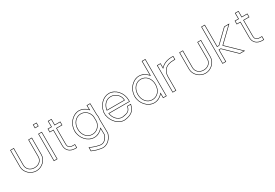

<svg xmlns="http://www.w3.org/2000/svg" viewBox="66 -2103 5263 3681"><g transform="rotate(-30 2697.5 -263.0)"><path d="M67.5 -543V-207C68.5 -85 181.5 20 307.5 20C308.1 20 308.7 20 309.2 20C435.5 20 547.5 -87.6 547.5 -207L548.5 -542L549.5 -582H468.5L467.5 -543V-207C468.5 -121 401.5 -60 307.5 -60C306.8 -60 306 -60 305.3 -60C213.4 -60 147.5 -121.7 147.5 -207L148.5 -542L149.5 -582H68.5ZM77.5 -542.9 78.2 -572H139.2L138.5 -542.1L137.5 -207C137.5 -115.8 208.7 -50 305.3 -50C306 -50 306.9 -50 307.6 -50C406 -50 478.6 -115 477.5 -207.1V-542.9L478.2 -572H539.2L538.5 -542.1L537.5 -207C537.5 -93.6 430.2 10 309.2 10C308.6 10 308.2 10 307.5 10C186.7 10 78.4 -91.2 77.5 -207Z M729 -707H730H770V-787H730H729H689V-707ZM689 -543V-20V20H769V-20V-543V-583H689ZM760 -717H699V-777H760ZM699 10V-573H759V10Z M1052.5 -497H1134.5H1174.5V-577H1134.5H1052.5V-664V-704H972.5V-664V-577H934.5H894.5V-497H934.5H972.5V-152C973.5 -48 1051.5 20 1161.5 20H1201.5V-60H1161.5C1081.5 -60 1053.5 -84 1052.5 -152ZM1042.5 -507V-151.9C1043.6 -78.6 1078.5 -50 1161.5 -50H1191.5V10H1161.5C1055.9 10 983.4 -54.2 982.5 -152V-507H904.5V-567H982.5V-694H1042.5V-567H1164.5V-507Z M1317 -282C1317 -122 1442 20 1587 20C1587.5 20 1588 20 1588.5 20C1660 20 1726.2 -14.5 1774.9 -68.6L1777 57C1777 84 1749 127 1723 153V154C1703.2 175.5 1676.5 193.5 1635.2 193.5C1626.5 193.5 1617.1 192.7 1607 191C1538 179 1511 170 1452 146L1397 124V210L1422 220C1483 245 1517 256 1593 269C1606.6 271.6 1619.6 272.7 1632.1 272.7C1702.4 272.7 1754.5 236.2 1780 209C1812 178 1857 108 1857 57L1852.3 -228.2C1855.5 -246.5 1857 -264.8 1857 -283.9C1857 -305.1 1854.7 -326.1 1850.4 -346.4L1847 -554L1846 -593H1766L1767 -552L1767.8 -501.3C1719.3 -551.3 1655.2 -583 1587 -583C1443 -582 1317 -441 1317 -282ZM1397 -282C1397 -411 1478 -503 1587 -503C1678.5 -502.2 1749.2 -439.1 1770.4 -343.7L1772.3 -227.5C1753.5 -126.4 1680.1 -60 1587 -60C1586.4 -60 1585.8 -60 1585.3 -60C1478.1 -60 1397 -152.7 1397 -282ZM1327 -282C1327 -436.2 1449.7 -572 1587 -573C1652.1 -573 1713.6 -542.8 1760.7 -494.4L1778.2 -476.3L1777 -552.2L1776.2 -583H1836.3L1837 -553.8L1840.4 -345.3L1840.6 -344.4C1844.8 -324.7 1847 -304.4 1847 -283.9C1847 -265.3 1845.6 -247.6 1842.5 -229.9L1842.3 -229L1847 57.1C1847 103 1803.6 172.2 1773 201.8L1772.9 202L1772.7 202.2C1748.6 227.8 1698.8 262.7 1632.1 262.7C1620.2 262.7 1607.9 261.6 1594.8 259.2C1518.9 246.2 1486.7 235.7 1425.7 210.7L1407 203.2V138.8L1448.2 155.3C1507.3 179.3 1535.9 188.8 1605.3 200.9C1615.9 202.7 1625.8 203.5 1635.2 203.5C1679.8 203.5 1709.3 183.5 1730.3 160.8L1733 157.9C1759.4 130.4 1787 87.9 1787 56.9L1784.5 -94.2L1767.5 -75.3C1720.3 -22.9 1656.7 10 1588.5 10C1588 10 1587.7 10 1587 10C1448.7 10 1327 -126.6 1327 -282ZM1387 -282C1387 -148.7 1471.5 -50 1585.3 -50C1585.8 -50 1586.6 -50 1587 -50C1685.4 -50 1762.6 -120.7 1782.2 -225.6L1782.3 -226.6L1780.4 -344.9L1780.2 -345.9C1758.1 -445.1 1683.7 -512.1 1587 -513C1471.5 -513 1387 -415.1 1387 -282Z M2062.9 -321C2078.3 -429.5 2152.6 -503 2250 -503C2360 -502 2440 -411 2440 -321ZM1983.1 -241C2003.8 -102.9 2123.3 21.6 2248 21.6C2256 21.6 2264 21 2272 20C2410 2 2475 -54 2501 -141L2517 -193H2433L2425 -165C2405 -100 2375 -75 2262 -60H2261C2254.5 -59.1 2248 -58.6 2241.6 -58.6C2156.8 -58.6 2079.5 -138.5 2063.2 -241H2480H2520V-281C2520 -441 2395 -583 2250 -583C2118.1 -582.1 2001.3 -464.5 1982.6 -321H1980V-281V-241ZM2051.4 -311H2450V-321C2450 -416.6 2365.7 -511.9 2250 -513C2146.8 -513 2068.9 -434.7 2053 -322.4ZM1990 -251V-311H1991.4L1992.5 -319.7C2010.6 -459.1 2124.2 -572.1 2250 -573C2388.3 -573 2510 -436.4 2510 -281V-251H2051.4L2053.3 -239.4C2070.2 -133.5 2150.3 -48.6 2241.6 -48.6C2248 -48.6 2256.4 -49.3 2261.7 -50H2262.7L2263.3 -50.1C2377.6 -65.3 2413.3 -93.1 2434.6 -162.2L2440.5 -183H2503.5L2491.4 -143.9C2466.7 -61.1 2406.3 -7.6 2270.7 10.1C2263.1 11.1 2255.6 11.6 2248 11.6C2129.8 11.6 2013.1 -108.3 1993 -242.5L1991.8 -251Z M2646 -282C2646 -122 2771 20 2916 20C2916.5 20 2917 20 2917.5 20C2990.1 20 3057.1 -15.5 3106 -70.9V-20V20H3186V-20V-282V-285.7V-759V-799H3106V-759V-491.5C3056.5 -547.1 2988.6 -583 2916 -583C2772 -582 2646 -441 2646 -282ZM2726 -282C2726 -411 2807 -503 2916 -503C3026 -502 3106 -411 3106 -282V-277.3C3105 -148.8 3023.7 -60 2916 -60C2915.4 -60 2914.9 -60 2914.3 -60C2807.1 -60 2726 -152.7 2726 -282ZM2656 -282C2656 -436.2 2778.7 -572 2916 -573C2985.3 -573 3050.6 -538.7 3098.5 -484.8L3116 -465.2V-789H3176V10H3116V-97.3L3098.5 -77.5C3051.1 -23.9 2986.7 10 2917.5 10C2917 10 2916.7 10 2916 10C2777.7 10 2656 -126.6 2656 -282ZM2716 -282C2716 -148.7 2800.5 -50 2914.3 -50C2914.8 -50 2915.6 -50 2916 -50C3030.1 -50 3115 -144.5 3116 -277.3V-282C3116 -415.1 3032.6 -511.9 2916 -513C2800.5 -513 2716 -415.1 2716 -282Z M3397.5 -490V-543V-583H3317.5V-543V-285.9C3317.5 -284.6 3317.5 -283.3 3317.5 -282V-242V-20V20H3397.5V-20V-242V-282V-286.8C3398.5 -432.5 3490.1 -503 3637.5 -503H3677.5V-583H3637.5C3542 -583 3456.2 -549.8 3397.5 -490ZM3404.6 -483C3461.2 -540.6 3544.3 -573 3637.5 -573H3667.5V-513H3637.5C3486.4 -513 3388.5 -438.6 3387.5 -286.8V10H3327.5V-282C3327.5 -283.4 3327.5 -284.5 3327.5 -285.9V-573H3387.5V-465.5Z M3810.5 -543V-207C3811.5 -85 3924.5 20 4050.5 20C4051.1 20 4051.7 20 4052.2 20C4178.5 20 4290.5 -87.6 4290.5 -207L4291.5 -542L4292.5 -582H4211.5L4210.5 -543V-207C4211.5 -121 4144.5 -60 4050.5 -60C4049.8 -60 4049 -60 4048.3 -60C3956.4 -60 3890.5 -121.7 3890.5 -207L3891.5 -542L3892.5 -582H3811.5ZM3820.5 -542.9 3821.2 -572H3882.2L3881.5 -542.1L3880.5 -207C3880.5 -115.8 3951.7 -50 4048.3 -50C4049 -50 4049.9 -50 4050.6 -50C4149 -50 4221.6 -115 4220.5 -207.1V-542.9L4221.2 -572H4282.2L4281.5 -542.1L4280.5 -207C4280.5 -93.6 4173.2 10 4052.2 10C4051.6 10 4051.2 10 4050.5 10C3929.7 10 3821.4 -91.2 3820.5 -207Z M4535.3 -242 4794 9 4806 20H4921L4850 -49L4609 -282L4850 -514L4921 -583H4806L4794 -572L4535.4 -322H4502V-759V-799H4422V-759V-322V-242V-20V20H4502V-20V-242ZM4539.4 -252H4492V10H4432V-789H4492V-312H4539.4L4800.9 -564.7L4809.9 -573H4896.4L4843.1 -521.2L4594.6 -282L4843 -41.8L4896.4 10H4809.9L4800.9 1.7Z M5193.5 -497H5275.5H5315.5V-577H5275.5H5193.5V-664V-704H5113.5V-664V-577H5075.5H5035.5V-497H5075.5H5113.5V-152C5114.5 -48 5192.5 20 5302.5 20H5342.5V-60H5302.5C5222.5 -60 5194.5 -84 5193.5 -152ZM5183.5 -507V-151.9C5184.6 -78.6 5219.5 -50 5302.5 -50H5332.5V10H5302.5C5196.9 10 5124.4 -54.2 5123.5 -152V-507H5045.5V-567H5123.5V-694H5183.5V-567H5305.5V-507Z"/></g></svg>

Font: Nordica Advanced
Style: RegularOL
Weight: 300
Version: Version 1.07